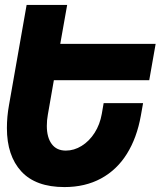

<svg xmlns="http://www.w3.org/2000/svg" viewBox="-20 -745 652 779"><path d="M252.5 -725 224.5 -567H611.5L585.5 -419.5H198.5L174 -279Q170 -257.5 170 -234Q170 -187.5 189.8 -160.8Q209.5 -134 247 -134Q280.5 -134 311.2 -153Q342 -172 363.8 -206Q385.5 -240 393 -283L400.5 -326.5H560.5L551.5 -276Q535.5 -186 494.8 -120.8Q454 -55.5 389.8 -20.8Q325.5 14 241.5 14Q125 14 66.5 -49.5Q8 -113 8 -225.5Q8 -272 16.5 -318.5L88 -725Z"/></svg>

Font: JuliaMono Black
Style: Italic
Weight: 900
Italic angle: -9°
Monospace: yes
Designer: cormullion
Foundry: corm
Version: Version 0.057; ttfautohint (v1.8.4)